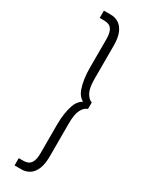

<svg xmlns="http://www.w3.org/2000/svg" viewBox="-238 -781 746 982"><g transform="rotate(30 135.5 -290.0)"><path d="M138 48Q138 85 125 104.5Q112 124 81 124H54V167H95Q121 167 142 153.5Q163 140 175 111Q187 82 187 37V-159Q187 -213 201 -239Q215 -265 235 -271V-309Q215 -316 201 -341.5Q187 -367 187 -421V-617Q187 -663 175 -691.5Q163 -720 142 -733.5Q121 -747 95 -747H54V-704H81Q112 -704 125 -685Q138 -666 138 -628V-454Q138 -423 142.5 -392.5Q147 -362 156 -337.5Q165 -313 182.5 -298Q200 -283 227 -283V-297Q200 -297 182.5 -282Q165 -267 156 -242.5Q147 -218 142.5 -187.5Q138 -157 138 -126Z"/></g></svg>

Font: SpinnyJost
Style: Regular
Weight: 300
Version: Version 3.710